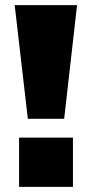

<svg xmlns="http://www.w3.org/2000/svg" viewBox="-20 -725 357 745"><path d="M88 -264 37 -705H279L229 -264ZM54 0V-191H263V0Z"/></svg>

Font: Nunito Sans 7pt SemiExpanded Black
Style: Regular
Weight: 900
Width: 6
Designer: Vernon Adams
Foundry: Vernon Adams
Version: Version 3.101;gftools[0.9.27]